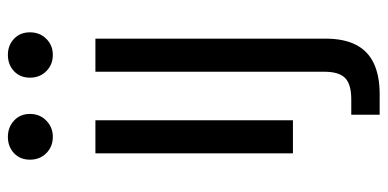

<svg xmlns="http://www.w3.org/2000/svg" viewBox="-268 -495 983 487"><g transform="rotate(-90 223.5 -251.5)"><path d="M78 0V-501H162V0ZM120 -609Q95 -609 78.5 -625.5Q62 -642 62 -667Q62 -692 78.5 -707.5Q95 -723 120 -723Q144 -723 161 -707.5Q178 -692 178 -667Q178 -642 161 -625.5Q144 -609 120 -609ZM176 220V148H215Q253 148 269 132.5Q285 117 285 80V-501H369V82Q369 130 353 160.5Q337 191 305.5 205.5Q274 220 228 220ZM328 -609Q303 -609 286.5 -625.5Q270 -642 270 -667Q270 -692 286.5 -707.5Q303 -723 328 -723Q352 -723 368.5 -707.5Q385 -692 385 -667Q385 -642 368.5 -625.5Q352 -609 328 -609Z"/></g></svg>

Font: DVN - DM Sans
Style: Regular
Weight: 400
Designer: Colophon Foundry, Jonny Pinhorn
Foundry: Colophon Foundry
Version: Version 4.004;gftools[0.9.30]